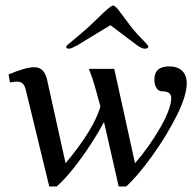

<svg xmlns="http://www.w3.org/2000/svg" viewBox="-20 -669 702 694"><path d="M41 -374Q31 -374 16 -371L11 -400Q73 -426 104 -426Q123 -426 135 -413.5Q147 -401 153 -368L217 -79Q319 -201 343 -284L324 -353Q314 -389 301 -420H393L468 -79Q520 -139 559.5 -208Q599 -277 599 -315Q599 -339 566 -339Q553 -339 545.5 -351Q538 -363 538 -381Q538 -429 591 -429Q622 -429 638.5 -413Q655 -397 655 -368Q655 -323 618 -249.5Q581 -176 529 -104Q477 -32 436 5H409L356 -228Q320 -161 271.5 -94.5Q223 -28 185 5H158L74 -341Q70 -359 62.5 -366.5Q55 -374 41 -374ZM219 -500Q219 -504 246 -525Q289 -561 305 -576L355 -624Q382 -649 389 -649Q397 -649 415 -624L451 -576Q470 -551 500 -521Q516 -505 516 -501Q516 -493 503 -493Q493 -493 476 -505L379 -578L259 -505Q237 -493 230 -493Q219 -493 219 -500Z"/></svg>

Font: Unna
Style: Italic
Weight: 400
Italic angle: -8.05°
Designer: Jorge de Buen Unna
Foundry: Omnibus-Type
Version: Version 2.008